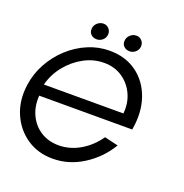

<svg xmlns="http://www.w3.org/2000/svg" viewBox="-124 -720 800 836"><g transform="rotate(20 276.0 -302.0)"><path d="M208 13Q139 13 87.2 -22.5Q35.5 -58 10.2 -117.8Q-15 -177.5 -5 -250Q2.5 -305 28.8 -352.8Q55 -400.5 94.5 -436.8Q134 -473 182.2 -493.5Q230.5 -514 282 -514Q356 -514 408 -476.2Q460 -438.5 482.8 -373Q505.5 -307.5 491 -225H60Q56.5 -175.5 75 -136Q93.5 -96.5 128.8 -73.8Q164 -51 212 -50.5Q264 -50.5 311 -77.8Q358 -105 391.5 -153L455 -138Q415.5 -71.5 349.2 -29.2Q283 13 208 13ZM62.5 -277.5H431Q436 -326 417.5 -366.5Q399 -407 362.8 -431.5Q326.5 -456 278 -456Q229 -456 184.8 -432Q140.5 -408 108 -367.8Q75.5 -327.5 62.5 -277.5ZM210.5 -541Q194.5 -541 184 -551.2Q173.5 -561.5 175 -577.5Q176 -593 188.2 -604.2Q200.5 -615.5 216.5 -615.5Q232 -615.5 242 -604.2Q252 -593 251 -577.5Q249.5 -561.5 237.8 -551.2Q226 -541 210.5 -541ZM363 -541Q347 -541 336.5 -551.2Q326 -561.5 327.5 -577.5Q328.5 -593 340.8 -604.2Q353 -615.5 369 -615.5Q384.5 -615.5 394.5 -604.2Q404.5 -593 403.5 -577.5Q402 -561.5 390.2 -551.2Q378.5 -541 363 -541Z"/></g></svg>

Font: Urbanist Light
Style: Italic
Weight: 300
Italic angle: -8°
Designer: Corey Hu
Foundry: Corey Hu
Version: Version 1.330; ttfautohint (v1.8.4.7-5d5b)